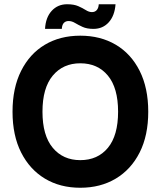

<svg xmlns="http://www.w3.org/2000/svg" viewBox="-20 -871 756 904"><path d="M358 13Q263 13 191.5 -30Q120 -73 79.5 -153Q39 -233 39 -345Q39 -457 79.5 -537.5Q120 -618 191.5 -660.5Q263 -703 358 -703Q453 -703 525 -660.5Q597 -618 637.5 -537.5Q678 -457 678 -345Q678 -233 637.5 -153Q597 -73 525 -30Q453 13 358 13ZM358 -117Q440 -117 488 -175Q536 -233 536 -345Q536 -457 488 -515Q440 -573 358 -573Q277 -573 228.5 -515Q180 -457 180 -345Q180 -233 228.5 -175Q277 -117 358 -117ZM192 -735Q195 -789 223.5 -820Q252 -851 296 -851Q328 -851 348.5 -842Q369 -833 384 -823.5Q399 -814 413 -814Q427 -814 435.5 -823.5Q444 -833 445 -851H524Q520 -797 492 -766Q464 -735 420 -735Q389 -735 368.5 -744.5Q348 -754 333 -763Q318 -772 303 -772Q289 -772 280.5 -763Q272 -754 271 -735Z"/></svg>

Font: Radio Canada Big SemiBold
Style: Regular
Weight: 600
Designer: Étienne Aubert Bonn
Foundry: Coppers and Brasses
Version: Version 1.001